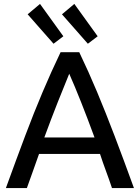

<svg xmlns="http://www.w3.org/2000/svg" viewBox="-20 -959 713 979"><path d="M10 0Q63 -146 108 -265.5Q153 -385 197 -489Q241 -593 289 -693H384Q432 -593 475.5 -489Q519 -385 564.5 -265.5Q610 -146 663 0H551Q536 -45 520 -88Q504 -131 490 -174H179Q164 -131 148.5 -88Q133 -45 117 0ZM206 -258H462Q426 -356 393.5 -438Q361 -520 333 -583Q307 -520 274.5 -438Q242 -356 206 -258ZM428 -736 296 -886 359 -939 478 -774ZM253 -736 121 -886 184 -939 303 -774Z"/></svg>

Font: Ubuntu Sans Medium
Style: Regular
Weight: 500
Designer: Dalton Maag Ltd
Foundry: Dalton Maag Ltd
Version: Version 1.006; ttfautohint (v1.8.4.7-5d5b)